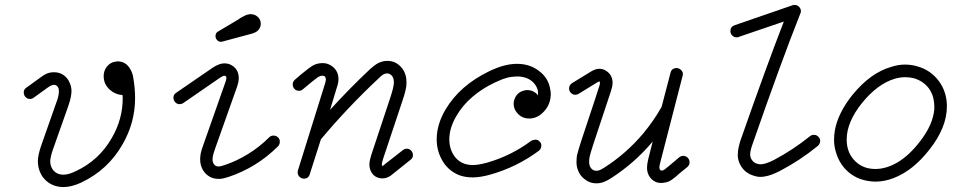

<svg xmlns="http://www.w3.org/2000/svg" viewBox="-20 -715 3869 776"><path d="M87 -361 141 -400Q156 -412 169 -417.5Q182 -423 198 -423Q236 -423 257 -390Q265 -375 267 -364.5Q269 -354 269 -347Q269 -340 268 -334Q266 -314 252 -275L194 -111Q183 -79 183 -62Q183 -50 187.5 -40Q192 -30 198 -24Q204 -18 210 -15Q221 -9 237 -9Q257 -9 286 -23Q380 -67 431 -156Q476 -232 476 -319Q476 -325 475 -331Q475 -331 474 -331Q445 -333 422 -354Q399 -376 399 -407Q399 -434 418 -452Q428 -462 442 -465L455 -467Q489 -467 507 -435Q515 -421 518 -405Q526 -359 526 -319Q526 -219 475 -131Q416 -28 308 23Q269 41 237 41Q194 41 165 14Q150 0 142 -19Q133 -40 133 -64Q133 -88 147 -128Q210 -306 211.5 -311.5Q213 -317 215 -323Q218 -336 218 -344.5Q218 -353 217 -356Q216 -359 216 -359.5Q216 -360 215 -361Q213 -365 210 -368Q204 -372 201 -372Q198 -372 196 -372Q188 -372 170 -359L116 -320Q110 -315 100.5 -315Q91 -315 83.5 -322.5Q76 -330 76 -342Q76 -354 87 -361Z M862 -588 946 -638 951 -642Q962 -648 968 -651Q977 -656 986 -657Q987 -657 989 -657.5Q991 -658 993 -658Q1002 -657 1009 -655Q1023 -649 1030 -636Q1032 -632 1033 -628Q1034 -624 1034 -619Q1034 -613 1032 -607Q1028 -594 1015 -586Q1008 -582 998 -579L879 -547Q876 -546 873 -546Q864 -546 857.5 -553Q851 -560 851 -569Q851 -575 853.5 -580Q856 -585 862 -588ZM895 -399Q895 -409 887 -409Q881 -409 868 -400L720 -298Q714 -294 705 -294Q696 -294 688.5 -301.5Q681 -309 681 -321Q681 -333 692 -340L839 -441Q866 -459 887 -459Q908 -459 924 -446Q945 -429 945 -399Q945 -385 938 -364L850 -116Q842 -93 840.5 -84.5Q839 -76 839 -69Q839 -62 842 -56Q848 -42 864 -42Q871 -42 891 -49Q936 -64 982.5 -92.5Q1029 -121 1068 -160Q1075 -167 1085.5 -167Q1096 -167 1103.5 -160Q1111 -153 1111 -142.5Q1111 -132 1104 -124Q1017 -37 901 1Q879 8 866.5 8Q854 8 845 6Q829 2 816.5 -8.5Q804 -19 796.5 -35Q789 -51 789 -71Q789 -81 791 -93.5Q793 -106 803 -133L890 -380Q895 -394 895 -399Z M1204 -354Q1197 -348 1190 -348Q1183 -348 1178 -350Q1173 -352 1170 -356Q1163 -363 1163 -374Q1163 -385 1172 -393L1194 -412Q1230 -442 1246 -451Q1263 -460 1284.5 -460Q1306 -460 1324 -446Q1348 -427 1348 -395Q1348 -380 1341 -360L1314 -271Q1391 -356 1475 -435Q1493 -451 1503 -457Q1524 -469 1545 -469Q1582 -469 1605 -439Q1623 -416 1623 -382Q1623 -365 1619 -350Q1614 -329 1607 -309Q1600 -289 1529 -75Q1523 -56 1523 -50Q1524 -45 1525 -44Q1526 -45 1528 -45L1535 -51L1608 -108Q1615 -114 1624.5 -114Q1634 -114 1641.5 -106.5Q1649 -99 1649 -87.5Q1649 -76 1639 -69Q1562 -8 1559 -5Q1543 6 1525 6Q1513 6 1501.5 0.5Q1490 -5 1483 -16Q1473 -31 1473 -50Q1473 -55 1474 -62.5Q1475 -70 1481 -90Q1552 -305 1557 -319Q1572 -364 1572 -382Q1572 -404 1559 -413.5Q1546 -423 1529 -414Q1522 -410 1510 -398Q1386 -282 1277 -152L1232 -11Q1227 7 1208 7Q1198 7 1190.5 -0.5Q1183 -8 1183 -18Q1183 -22 1184 -26L1293 -375Q1297 -388 1297 -392Q1297 -396 1297 -396L1295 -403Q1292 -409 1283 -409Q1273 -409 1262 -401Q1248 -391 1204 -354ZM1525 -44Z M1796 -152Q1796 -114 1815 -86Q1841 -48 1891 -48Q1914 -48 1950 -58Q2047 -86 2127 -146Q2135 -150 2144 -150.5Q2153 -151 2160.5 -143.5Q2168 -136 2168 -128Q2168 -113 2157 -105Q2069 -40 1964 -10Q1922 2 1891 2Q1860 2 1836 -7Q1798 -22 1774 -56Q1745 -99 1745 -152Q1745 -212 1781 -273Q1839 -370 1957 -427Q2019 -457 2069 -457Q2120 -457 2156 -430Q2197 -401 2204 -353Q2206 -345 2206 -336Q2206 -294 2179 -265Q2153 -236 2119 -236Q2088 -236 2069 -260Q2056 -275 2056 -296Q2056 -305 2059 -313Q2069 -342 2098 -349Q2104 -351 2111 -351Q2133 -351 2149 -336Q2152 -333 2154 -329Q2158 -357 2137 -380Q2113 -406 2069 -406Q2045 -405 2032 -401.5Q2019 -398 2011 -395Q1996 -389 1979 -381Q1930 -358 1890 -324Q1850 -290 1825 -247Q1796 -198 1796 -152Z M2725 -79Q2732 -85 2742 -85Q2752 -85 2759.5 -77.5Q2767 -70 2767 -59Q2767 -48 2758 -40Q2731 -18 2725.5 -13.5Q2720 -9 2717.5 -6.5Q2715 -4 2711.5 -1Q2708 2 2705.5 3.5Q2703 5 2701 7Q2688 18 2672 22Q2656 25 2649.5 24.5Q2643 24 2638 23Q2620 18 2608 3Q2595 -14 2595 -37Q2595 -51 2600 -72L2618 -143Q2545 -56 2450 5Q2433 16 2419 21Q2405 26 2390 26Q2364 26 2344 10Q2327 -2 2318.5 -21Q2310 -40 2310 -58Q2310 -76 2312 -87Q2317 -108 2330 -148Q2404 -370 2404 -373Q2405 -378 2405 -380L2403 -386Q2398 -385 2392 -381L2319 -336Q2313 -332 2304 -332Q2295 -332 2287.5 -339.5Q2280 -347 2280 -357Q2280 -371 2292 -379Q2370 -427 2373 -428.5Q2376 -430 2381 -432Q2391 -437 2403 -437Q2415 -437 2426 -431Q2437 -425 2445 -415Q2456 -400 2456 -380Q2455 -366 2453 -360Q2451 -354 2450.5 -352.5Q2450 -351 2450 -349Q2449 -347 2378 -132Q2366 -95 2363.5 -83Q2361 -71 2361 -61Q2361 -40 2374 -30Q2386 -21 2403 -27Q2410 -30 2423 -38Q2512 -95 2580 -176Q2620 -224 2651 -278Q2653 -281 2654 -283L2690 -421Q2695 -440 2715 -440Q2721 -440 2727 -436.5Q2733 -433 2736.5 -427.5Q2740 -422 2740 -417Q2740 -412 2739 -409L2649 -60Q2645 -44 2645 -40Q2645 -33 2647 -30Q2649 -27 2651 -26Q2657 -24 2666 -30Q2672 -34 2725 -79ZM2667 -30Q2667 -30 2667 -30Z M2958 -564Q2947 -564 2939.5 -571.5Q2932 -579 2932 -589Q2932 -607 2949 -613L3184 -694Q3187 -695 3192 -695Q3202 -695 3209.5 -687.5Q3217 -680 3217 -670Q3217 -665 3215 -661Q3137 -465 3021 -131Q3012 -106 3012 -91Q3012 -80 3017 -71.5Q3022 -63 3028 -59Q3040 -51 3054 -51Q3074 -51 3109 -69Q3186 -110 3253 -164Q3260 -170 3270 -170Q3280 -170 3287.5 -162.5Q3295 -155 3295 -145Q3295 -142 3294 -139Q3293 -136 3292 -134Q3290 -129 3285 -125Q3214 -67 3132 -24Q3097 -6 3072 -2Q3063 0 3051.5 0Q3040 0 3026 -5Q2992 -15 2974 -45Q2964 -62 2962 -82V-91Q2962 -114 2973 -148Q3077 -445 3148 -628Q2964 -565 2962 -564.5Q2960 -564 2958 -564Z M3518 19Q3505 19 3493 17Q3439 10 3401 -27Q3370 -58 3358 -102Q3351 -126 3351 -147.5Q3351 -169 3354 -187Q3367 -259 3425 -331Q3498 -421 3583 -445Q3611 -454 3637.5 -454Q3664 -454 3687 -447Q3741 -432 3774 -388Q3807 -344 3807 -285Q3807 -200 3737 -111Q3670 -25 3591 5Q3555 19 3518 19ZM3756 -273Q3756 -279 3756 -287.5Q3756 -296 3754 -309Q3750 -336 3734 -358Q3711 -388 3673 -399Q3657 -403 3638 -403Q3619 -403 3597 -397Q3527 -376 3465 -300Q3402 -222 3402 -151Q3402 -97 3437 -63Q3469 -32 3518 -32Q3562 -32 3608 -59Q3655 -87 3698 -143Q3751 -211 3756 -273Z"/></svg>

Font: TT2020Base
Style: Italic
Weight: 400
Italic angle: -15°
Version: Version 0.2.000